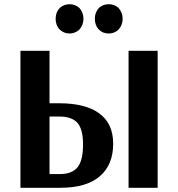

<svg xmlns="http://www.w3.org/2000/svg" viewBox="-20 -891 845 911"><path d="M264 -750Q244 -770 244 -802Q244 -833 264 -854Q284 -871 310 -871Q336 -871 356 -854Q376 -831 376 -802Q376 -772 356 -750Q336 -732 310 -732Q284 -732 264 -750ZM496 -732Q468 -732 450 -750Q430 -770 430 -802Q430 -833 450 -854Q469 -871 496 -871Q522 -871 542 -854Q562 -831 562 -802Q562 -772 542 -750Q522 -732 496 -732ZM77 0V-650H215V-401H262Q385 -401 451 -353Q517 -305 517 -209Q517 -109 453.5 -54.5Q390 0 266 0ZM590 0V-650H728V0ZM215 -65H263Q322 -65 348 -97.5Q374 -130 374 -205Q374 -279 347 -308.5Q320 -338 262 -338H215Z"/></svg>

Font: Arsenal
Style: Bold
Weight: 700
Designer: Andrij Shevchenko
Foundry: Stairsfor
Version: Version 2.001;PS 002.001;hotconv 1.0.88;makeotf.lib2.5.64775